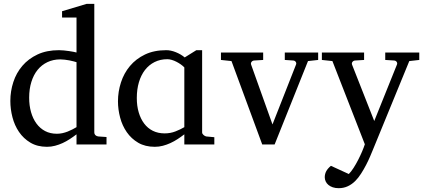

<svg xmlns="http://www.w3.org/2000/svg" viewBox="-20 -757 2227 1006"><path d="M380.9 0V-53.2Q363.8 -40 345.5 -28.1Q327.1 -16.1 307.9 -7.3Q288.6 1.5 268.3 6.8Q248 12.2 226.1 12.2Q175.8 12.2 139.4 -9.5Q103 -31.2 79.6 -65.7Q56.2 -100.1 45.2 -142.8Q34.2 -185.5 34.2 -228Q34.2 -278.8 49.8 -326.9Q65.4 -375 97.2 -412.1Q128.9 -449.2 176.8 -471.7Q224.6 -494.1 289.1 -494.1Q300.8 -494.1 314.5 -492.7Q328.1 -491.2 341.1 -489.5Q354 -487.8 364.5 -485.6Q375 -483.4 380.9 -481.9V-665H305.2V-698.2L434.1 -736.8H474.1V-64Q474.1 -54.7 480 -48.8Q485.8 -43 495.1 -42L538.1 -39.1V0ZM380.9 -431.2Q374.5 -433.1 364.5 -435.8Q354.5 -438.5 343 -440.7Q331.5 -442.9 319.1 -444.3Q306.6 -445.8 295.9 -445.8Q258.8 -445.8 228.5 -431.4Q198.2 -417 177 -390.9Q155.8 -364.7 144.3 -327.6Q132.8 -290.5 132.8 -245.1Q132.8 -204.1 142.6 -169.7Q152.3 -135.3 170.9 -109.9Q189.5 -84.5 216.3 -70.3Q243.2 -56.2 277.8 -56.2Q293 -56.2 307.1 -59.3Q321.3 -62.5 334.5 -67.6Q347.7 -72.8 359.4 -78.9Q371.1 -85 380.9 -90.8Z M945.8 0V-53.2Q928.7 -40 910.4 -28.1Q892.1 -16.1 872.8 -7.3Q853.5 1.5 833.3 6.8Q813 12.2 791 12.2Q740.7 12.2 704.3 -9Q668 -30.3 644.3 -64.5Q620.6 -98.6 609.4 -141.1Q598.1 -183.6 598.1 -226.1Q598.1 -276.9 613.8 -325.2Q629.4 -373.5 660.9 -411.1Q692.4 -448.7 739.7 -471.4Q787.1 -494.1 851.1 -494.1Q875 -494.1 901.6 -483.4Q928.2 -472.7 947.8 -456.1L1008.8 -494.1H1039.1V-63Q1039.1 -56.2 1046.6 -49.6Q1054.2 -43 1061 -42L1103 -38.1V0ZM945.8 -403.8Q938.5 -411.6 927.5 -419.4Q916.5 -427.2 904.5 -433.3Q892.6 -439.5 880.1 -443.1Q867.7 -446.8 856.9 -446.8Q819.8 -446.8 790 -431.9Q760.3 -417 739.5 -390.1Q718.8 -363.3 707.8 -325.9Q696.8 -288.6 696.8 -243.2Q696.8 -202.1 706.8 -168.2Q716.8 -134.3 735.4 -109.6Q753.9 -85 781 -71.5Q808.1 -58.1 842.8 -58.1Q873 -58.1 899.7 -68.6Q926.3 -79.1 945.8 -90.8Z M1593.8 -437 1418.9 0H1354L1192.9 -437L1137.7 -442.9V-481.9H1358.9V-442.9L1311 -439.9Q1302.7 -439 1297.9 -432.6Q1293 -426.3 1295.9 -418L1407.7 -105L1530.8 -418Q1534.2 -425.8 1529.8 -432.4Q1525.4 -439 1517.1 -439.9L1472.2 -442.9V-481.9H1647V-442.9Z M2124.5 -437 1932.6 30.8Q1927.7 43 1918.9 63.5Q1910.2 84 1898.2 107.2Q1886.2 130.4 1871.8 152.8Q1857.4 175.3 1841.8 190.9Q1823.7 209 1802 219Q1780.3 229 1754.9 229Q1737.3 229 1723.6 224.4Q1710 219.7 1700.7 211.9Q1691.4 204.1 1686.5 193.6Q1681.6 183.1 1681.6 171.9Q1681.6 154.8 1689.2 140.4Q1696.8 126 1713.9 111.8L1807.6 154.8Q1819.8 142.6 1832.5 122.8Q1845.2 103 1856.4 81.1Q1867.7 59.1 1877 37.4Q1886.2 15.6 1891.6 -1L1721.7 -437L1666.5 -442.9V-481.9H1887.7V-442.9L1839.8 -439.9Q1831.5 -439 1826.7 -432.6Q1821.8 -426.3 1824.7 -418L1940.9 -123L2059.6 -418Q2063 -425.8 2058.6 -432.4Q2054.2 -439 2045.9 -439.9L1998.5 -442.9V-481.9H2176.8V-442.9Z"/></svg>

Font: Tagmukay Beta
Style: Regular
Weight: 400
Designer: Peter Martin
Foundry: SIL International
Version: Version 2.000; dev 82b92eM